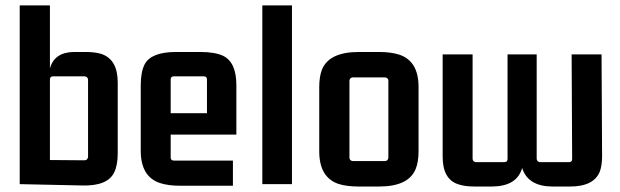

<svg xmlns="http://www.w3.org/2000/svg" viewBox="-20 -679 2287 708"><path d="M282.2 4.9Q377 7.8 401.4 -43.9Q414.1 -70.3 414.1 -113.3V-375Q414.1 -460.9 352.5 -480.5Q329.1 -487.3 295.9 -487.3H252Q180.7 -486.3 164.1 -426.8V-659.2H52.7V0ZM164.1 -385.7Q164.1 -397.5 175.8 -397.5H293Q303.7 -395.5 304.7 -385.7V-99.6Q302.7 -88.9 293 -87.9L164.1 -88.9Z M838.9 5.9V-86.9H621.1Q609.4 -86.9 609.4 -98.6V-182.6H851.6V-365.2Q851.6 -450.2 801.8 -473.6Q771.5 -487.3 719.7 -487.3H628.9Q538.1 -487.3 513.7 -442.4Q499 -414.1 499 -365.2V-123Q499 -27.3 570.3 -3.9Q600.6 5.9 644.5 5.9ZM609.4 -385.7Q609.4 -397.5 621.1 -397.5H731.4Q743.2 -397.5 743.2 -385.7V-261.7H609.4Z M1056.6 0V-659.2H947.3V0Z M1400.4 -393.6Q1411.1 -391.6 1412.1 -382.8V-96.7Q1410.2 -85.9 1400.4 -85H1280.3Q1269.5 -86.9 1268.6 -96.7V-382.8Q1270.5 -392.6 1280.3 -393.6ZM1157.2 -121.1Q1157.2 -25.4 1227.5 -1Q1257.8 8.8 1302.7 8.8H1377.9Q1486.3 8.8 1512.7 -55.7Q1523.4 -82 1523.4 -121.1V-358.4Q1523.4 -454.1 1452.1 -477.5Q1421.9 -487.3 1377.9 -487.3H1302.7Q1193.4 -487.3 1167 -421.9Q1157.2 -395.5 1157.2 -358.4Z M1794.9 8.8Q1886.7 7.8 1905.3 -59.6Q1926.8 7.8 2015.6 8.8H2082Q2170.9 8.8 2192.4 -47.9Q2200.2 -70.3 2200.2 -103.5L2198.2 -478.5H2087.9L2089.8 -92.8Q2089.8 -81.1 2078.1 -81.1H1970.7Q1960 -83 1959 -92.8V-478.5H1851.6V-92.8Q1851.6 -81.1 1839.8 -81.1H1734.4Q1723.6 -83 1722.7 -92.8V-478.5H1612.3V-100.6Q1612.3 -19.5 1668 0Q1692.4 8.8 1730.5 8.8Z"/></svg>

Font: Gemunu Libre
Style: Bold
Weight: 700
Designer: Pushpananda Ekanayake, Sol Matas, Kosala Senevirathne
Foundry: Mooniak
Version: Version 1.001